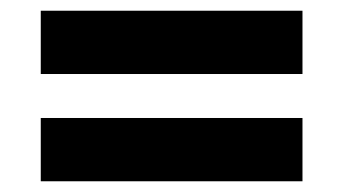

<svg xmlns="http://www.w3.org/2000/svg" viewBox="-20 -466 640 358"><path d="M56 -328V-446H544V-328ZM56 -128V-246H544V-128Z"/></svg>

Font: Nunito Sans 12pt Black
Style: Regular
Weight: 900
Designer: Vernon Adams
Foundry: Vernon Adams
Version: Version 3.101;gftools[0.9.27]